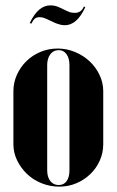

<svg xmlns="http://www.w3.org/2000/svg" viewBox="-20 -686 435 716"><path d="M195 -505Q229 -505 260 -492Q291 -479 314 -457.5Q337 -436 351 -407Q365 -378 365 -346V-148Q365 -116 352 -87Q339 -58 316.5 -36.5Q294 -15 264.5 -2.5Q235 10 201 10Q167 10 135.5 -2.5Q104 -15 81 -37Q58 -59 44 -87.5Q30 -116 30 -148V-346Q30 -378 43 -407Q56 -436 78.5 -458Q101 -480 131 -492.5Q161 -505 195 -505ZM199 -499Q179 -499 167.5 -483.5Q156 -468 156 -443V-51Q156 -26 167.5 -11Q179 4 199 4Q218 4 228.5 -10.5Q239 -25 239 -51V-443Q239 -469 228 -484Q217 -499 199 -499ZM97 -598 91 -600Q122 -666 168 -666Q183 -666 198 -660L232 -644Q240 -640 247 -639Q254 -638 259 -638Q283 -638 293 -662L298 -659Q267 -592 222 -592Q213 -592 205 -594Q197 -596 189 -599L167 -609Q151 -617 143 -619.5Q135 -622 127 -622Q117 -622 110.5 -617Q104 -612 97 -598Z"/></svg>

Font: Moniqa Black Display
Style: Regular
Weight: 900
Designer: Rajesh Rajput
Foundry: Rajesh Rajput
Version: Version 1.000